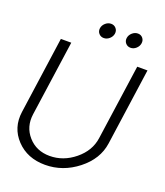

<svg xmlns="http://www.w3.org/2000/svg" viewBox="-168 -1056 1016 1179"><g transform="rotate(20 340.0 -466.5)"><path d="M375.5 -859.5Q359 -845 339 -845Q319 -845 306.5 -859.5Q294 -874 297 -894Q300 -914 316.5 -928.5Q333 -943 353 -943Q373 -943 385.5 -928.5Q398 -914 395 -894Q392 -874 375.5 -859.5ZM550 -859.5Q534 -845 514 -845Q494 -845 481.5 -859.5Q469 -874 472 -894Q475 -914 491.5 -928.5Q508 -943 528 -943Q548 -943 560 -928.5Q572 -914 569 -894Q566 -874 550 -859.5ZM23 -247 94 -750H162L92 -257Q80 -172 133.5 -111.5Q187 -51 274 -51Q363 -51 437 -111.5Q511 -172 523 -257L593 -750H660L589 -247Q574 -141 478 -65.5Q382 10 266 10Q150 10 79 -65Q8 -140 23 -247Z"/></g></svg>

Font: Oakes Grotesk Light
Style: Italic
Weight: 300
Italic angle: -8°
Designer: Samuel Oakes
Foundry: Samuel Oakes
Version: Version 1.000;PS 001.000;hotconv 1.0.88;makeotf.lib2.5.64775